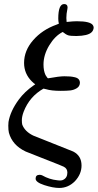

<svg xmlns="http://www.w3.org/2000/svg" viewBox="-20 -724 483 949"><path d="M268 -632Q268 -704 297 -704Q314 -704 314 -687Q314 -682 313 -679Q308 -656 308 -635Q308 -624 309 -620V-616H315Q342 -619 360 -619Q429 -619 440 -598Q443 -593 443 -586Q441 -572 432 -564Q414 -547 358 -546Q328 -546 317 -549.5Q306 -553 290 -566Q252 -547 223.5 -500Q195 -453 195 -405Q195 -374 205 -353Q209 -346 213 -341Q217 -336 218 -337Q273 -347 298 -347Q315 -347 326.5 -346Q338 -345 350.5 -342Q363 -339 369 -332Q375 -325 375 -314Q374 -297 359.5 -288Q345 -279 327.5 -277Q310 -275 280 -275Q234 -275 208 -283L195 -286Q126 -247 97 -172Q88 -148 88 -130Q88 -116 90 -108Q103 -74 144 -54Q147 -53 243 -14.5Q339 24 342 25Q383 46 383 94Q383 137 350 172Q317 205 273 205Q242 205 199 191Q156 177 156 159Q156 140 176 140Q183 140 189 143Q224 163 263 167Q283 170 292 165Q313 155 313 129Q313 109 295 100Q293 98 200.5 62Q108 26 107 25Q41 -6 24 -68Q21 -80 21 -103Q21 -116 22 -121Q31 -175 73 -232Q102 -271 145 -301L154 -307L151 -310Q150 -310 148 -312Q146 -314 142.5 -317Q139 -320 137 -322Q99 -360 99 -413Q99 -474 144 -525.5Q189 -577 259 -602L271 -607Q268 -619 268 -632Z"/></svg>

Font: KaTeX_Math
Style: Italic
Weight: 400
Version: Version 3699957226